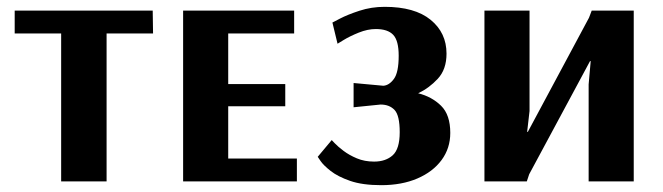

<svg xmlns="http://www.w3.org/2000/svg" viewBox="-20 -531 1941 562"><path d="M159 0V-433H23V-500H427L428 -433H292V0Z M516 0V-500H841V-433H648V-285H815V-220H648V-67H849V0Z M1096 11Q1041 11 1005 -1.5Q969 -14 948 -30.5Q927 -47 918.5 -59.5Q910 -72 910 -72L951 -121Q951 -121 960 -111.5Q969 -102 985.5 -89.5Q1002 -77 1024.5 -67.5Q1047 -58 1075 -58Q1109 -58 1129.5 -76.5Q1150 -95 1150 -144Q1150 -193 1135 -209Q1120 -225 1094 -225L1015 -217V-288L1102 -280Q1119 -281 1133 -300Q1147 -319 1147 -368Q1147 -412 1131 -429Q1115 -446 1080 -446Q1056 -446 1030 -435.5Q1004 -425 986 -414Q968 -403 968 -403L953 -465Q953 -465 975 -476.5Q997 -488 1032 -499.5Q1067 -511 1106 -511Q1194 -511 1240.5 -473Q1287 -435 1287 -374Q1287 -328 1261.5 -300.5Q1236 -273 1204 -258Q1244 -248 1271 -221.5Q1298 -195 1298 -142Q1298 -97 1272.5 -62.5Q1247 -28 1201.5 -8.5Q1156 11 1096 11Z M1398 0V-500H1530V-206L1523 -145H1525L1704 -479L1712 -500H1835V0H1703V-284L1709 -352H1707L1529 -21L1522 0Z"/></svg>

Font: Arsenal SC
Style: Bold
Weight: 700
Designer: Andrij Shevchenko
Foundry: Stairsfor
Version: Version 2.001; ttfautohint (v1.8.4.7-5d5b)